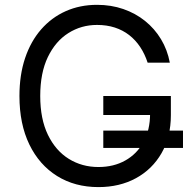

<svg xmlns="http://www.w3.org/2000/svg" viewBox="-20 -757 783 787"><path d="M730.1 -221.6V-150.6H403.4V-221.6ZM585.2 -500Q573.5 -535.9 554.5 -564.5Q535.5 -593 509.4 -613.3Q483.3 -633.5 450.3 -644.2Q417.3 -654.8 377.8 -654.8Q313.2 -654.8 260.3 -621.4Q207.4 -588.1 176.1 -523.1Q144.9 -458.1 144.9 -363.6Q144.9 -269.2 176.5 -204.2Q208.1 -139.2 262.1 -105.8Q316.1 -72.4 383.5 -72.4Q446 -72.4 493.8 -99.3Q541.5 -126.1 568.4 -175.2Q595.2 -224.4 595.2 -291.2L622.2 -285.5H403.4V-363.6H680.4V-285.5Q680.4 -195.7 642.2 -129.3Q604 -62.9 537.1 -26.5Q470.2 9.9 383.5 9.9Q286.9 9.9 214 -35.5Q141 -81 100.3 -164.8Q59.7 -248.6 59.7 -363.6Q59.7 -449.9 82.9 -519Q106.2 -588.1 148.8 -636.7Q191.4 -685.4 249.6 -711.3Q307.9 -737.2 377.8 -737.2Q435.4 -737.2 485.3 -720Q535.2 -702.8 574.4 -671.3Q613.6 -639.9 639.9 -596.4Q666.2 -552.9 676.1 -500Z"/></svg>

Font: InterMG
Style: Regular
Weight: 400
Designer: Rasmus Andersson
Foundry: rsms
Version: Version 3.019;December 26, 2023;FontCreator 15.0.0.2955 64-b